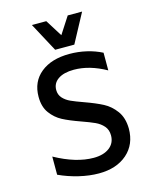

<svg xmlns="http://www.w3.org/2000/svg" viewBox="-135 -1019 910 1123"><g transform="rotate(-15 320.0 -458.0)"><path d="M84 -44V-154Q211 -84 317 -84Q377 -84 412.5 -111Q448 -138 448 -185Q448 -219 428.5 -241.5Q409 -264 379.5 -277.5Q350 -291 299 -309Q234 -332 194 -353Q154 -374 125.5 -412.5Q97 -451 97 -512Q97 -603 161.5 -655.5Q226 -708 336 -708Q388 -708 438 -696.5Q488 -685 531 -663V-556Q431 -612 337 -612Q276 -612 241.5 -588.5Q207 -565 207 -524Q207 -495 225 -475Q243 -455 270.5 -442.5Q298 -430 346 -413Q413 -389 455 -367Q497 -345 527.5 -303.5Q558 -262 559 -197Q559 -101 494.5 -44.5Q430 12 323 12Q266 12 203 -3Q140 -18 84 -44ZM255 -928 319 -826 385 -928H472L378 -753H262L168 -928Z"/></g></svg>

Font: Amiko SemiBold
Style: Regular
Weight: 600
Designer: Pablo Impallari, Rodrigo Fuenzalida, Andres Torresi
Foundry: Impallari Type
Version: Version 1.001; ttfautohint (v1.3)